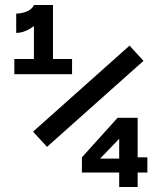

<svg xmlns="http://www.w3.org/2000/svg" viewBox="-20 -750 660 770"><path d="M45 -695.5V-618C70 -618 95 -629.5 116 -645.5V-513.5H37.5V-452.5H269V-513.5H192.5V-730H116C106.5 -705 69 -695.5 45 -695.5ZM499.5 -567 112.5 -222 168.5 -161 555.5 -506ZM532 0V-58H571V-119H532V-277.5H451.5L308.5 -119V-58H458V0ZM381.5 -114 458 -193.5V-114Z"/></svg>

Font: Monaspace Neon
Style: Bold
Weight: 700
Designer: Riley Cran & the Lettermatic Team
Foundry: Lettermatic
Version: Version 1.200 (Monaspace Neon)